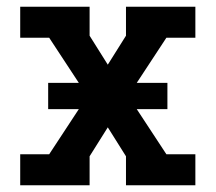

<svg xmlns="http://www.w3.org/2000/svg" viewBox="-20 -550 640 570"><path d="M40 0V-92H126L214 -226H123V-304H214L126 -438H40V-530H246V-444L300 -358L354 -444V-530H560V-438H474L386 -304H477V-226H386L474 -92H560V0H354V-86L300 -172L246 -86V0Z"/></svg>

Font: Iosevka Slab Semibold Extended
Style: Regular
Weight: 600
Width: 7
Monospace: yes
Designer: Belleve Invis
Foundry: Belleve Invis
Version: Version 11.1.0; ttfautohint (v1.8.3)